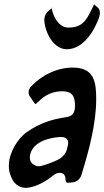

<svg xmlns="http://www.w3.org/2000/svg" viewBox="-20 -905 505 932"><path d="M195 -808C198 -747 240 -666 304 -666C360 -666 405 -709 438 -768L446 -785C455 -803 465 -827 465 -840C465 -850 463 -862 455 -868L452 -871C451 -871 451 -872 450 -872C449 -873 448 -874 448 -874L442 -879C442 -880 441 -880 440 -881C438 -883 437 -884 436 -885C437 -884 436 -881 433 -877H434C427 -864 420 -850 413 -836C391 -794 367 -771 312 -771C265 -771 238 -826 232 -860V-859C231 -862 231 -864 231 -865C234 -868 235 -869 235 -869C233 -869 232 -868 231 -866V-865L223 -858C221 -857 219 -856 217 -853L210 -847C201 -837 195 -824 195 -808ZM132 -487C120 -475 119 -462 119 -457V-456C119 -448 121 -442 125 -437L146 -406C149 -402 151 -400 151 -400C153 -400 159 -404 168 -413C199 -444 235 -462 283 -462C328 -462 344 -440 344 -394C344 -362 337 -341 300 -336C236 -327 174 -308 112 -265C64 -232 24 -163 23 -104V-98C23 -81 26 -65 32 -52C45 -13 73 7 107 7C153 4 201 -23 239 -54C249 -62 259 -66 269 -66C288 -66 298 -55 298 -34C298 -23 302 -18 307 -18H312L334 -20C353 -22 371 -38 376 -58C411 -172 447 -304 447 -424C447 -508 437 -577 333 -577C259 -577 187 -543 132 -487ZM305 -181V-182C302 -163 286 -145 271 -135C236 -115 181 -98 171 -98C161 -98 153 -100 147 -104L150 -103C133 -110 125 -122 125 -141V-147C135 -216 215 -236 271 -240H275C299 -240 311 -230 311 -211C311 -207 310 -203 309 -199Z"/></svg>

Font: Bangerz
Style: Regular
Weight: 400
Designer: vernon adams
Foundry: Vernon Adams
Version: Version 2.10;December 28, 2023;FontCreator 13.0.0.2683 64-bi